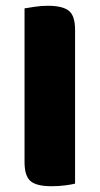

<svg xmlns="http://www.w3.org/2000/svg" viewBox="-20 -637 345 665"><path d="M65 -75V-608Q77 -610 100 -613.5Q123 -617 146 -617Q196 -617 218 -600Q240 -583 240 -534V-1Q229 2 206 5Q183 8 159 8Q106 8 85.5 -10Q65 -28 65 -75Z"/></svg>

Font: Baloo 2 Latin ExtraBold
Style: Regular
Weight: 400
Designer: Sarang Kulkarni and Ek Type
Foundry: Ek Type
Version: Version 1.001